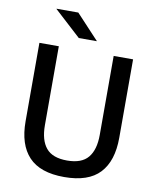

<svg xmlns="http://www.w3.org/2000/svg" viewBox="-91 -896 799 979"><g transform="rotate(10 308.5 -407.0)"><path d="M308.5 13Q184 13 125 -49.8Q66 -112.5 66 -233V-639H166.5V-230Q166.5 -153 199.8 -112.8Q233 -72.5 308.5 -72.5Q384 -72.5 417.2 -112.8Q450.5 -153 450.5 -230V-639H551V-233Q551 -112.5 492.2 -49.8Q433.5 13 308.5 13ZM234.5 -825.5 352.5 -699V-698H259.5L122 -824V-825.5Z"/></g></svg>

Font: Anek Latin Medium
Style: Regular
Weight: 500
Designer: Yesha Goshar
Foundry: Ek Type
Version: Version 1.003